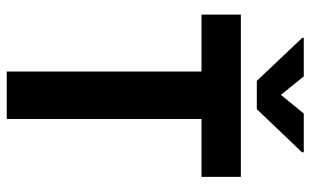

<svg xmlns="http://www.w3.org/2000/svg" viewBox="-200 -742 942 583"><g transform="rotate(90 271.5 -451.0)"><path d="M517.6 -591.3H341.8V0H197.8V-591.3H24.9V-710.9H517.6ZM442.9 -901.9V-896.5L312 -759.3H226.1L95.2 -897.5V-901.9H212.4L268.6 -832.5L325.2 -901.9Z"/></g></svg>

Font: RobotoCondensed-Bold
Style: Bold
Weight: 700
Designer: Google
Version: Version 2.001240; 2014